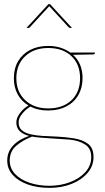

<svg xmlns="http://www.w3.org/2000/svg" viewBox="-20 -720 507 928"><path d="M213 -498Q246 -498 272.5 -489.5Q299 -481 320 -466H439V-464Q439 -461 436.5 -459Q434 -457 431 -457L333 -455Q379 -413 379 -342Q379 -296 358.5 -260.5Q338 -225 300.5 -205.5Q263 -186 213 -186Q188 -186 167 -190.5Q146 -195 127 -205Q105 -192 87.5 -170.5Q70 -149 70 -129Q70 -104 85.5 -90.5Q101 -77 127.5 -71Q154 -65 186 -63Q218 -61 251 -60Q298 -58 339.5 -51Q381 -44 406.5 -24Q432 -4 432 39Q432 82 403.5 115.5Q375 149 327 168.5Q279 188 219 188Q160 188 114 171.5Q68 155 41.5 125.5Q15 96 15 56Q15 14 43.5 -16.5Q72 -47 121 -63Q93 -70 76 -85.5Q59 -101 59 -129Q59 -150 76.5 -173.5Q94 -197 118 -210Q84 -230 65.5 -264Q47 -298 47 -342Q47 -389 67.5 -424Q88 -459 125.5 -478.5Q163 -498 213 -498ZM421 39Q421 -2 392 -21Q363 -40 319 -45Q307 -46 282.5 -47.5Q258 -49 228.5 -51Q199 -53 173.5 -55Q148 -57 135 -60Q89 -42 58 -15Q27 12 27 56Q27 93 52.5 120.5Q78 148 122 163Q166 178 219 178Q271 178 317 161Q363 144 392 112.5Q421 81 421 39ZM213 -196Q284 -196 325.5 -235.5Q367 -275 367 -342Q367 -409 325.5 -448.5Q284 -488 213 -488Q144 -488 101.5 -448Q59 -408 59 -342Q59 -276 101.5 -236Q144 -196 213 -196ZM108 -585 214 -700H222L328 -585H319Q315 -585 311 -589L218 -690L125 -589Q124 -588 122 -586.5Q120 -585 117 -585Z"/></svg>

Font: Aleo Thin
Style: Regular
Weight: 250
Designer: Alessio Laiso
Foundry: Alessio Laiso
Version: Version 2.001;gftools[0.9.29]